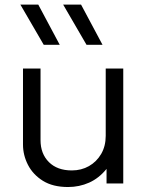

<svg xmlns="http://www.w3.org/2000/svg" viewBox="-20 -774 622 810"><path d="M267 15Q203 15 161 -11.2Q119 -37.5 98 -78.5Q77 -119.5 77 -164V-485H151V-182.5Q151 -125.5 186.2 -90.2Q221.5 -55 283 -55Q323 -55 355.2 -73.2Q387.5 -91.5 406.8 -124.5Q426 -157.5 426 -201V-485H500V0H429.5V-61.5Q397.5 -22 356 -3.5Q314.5 15 267 15ZM345 -585 246.5 -754.5H322L412.5 -585ZM164.5 -585 66 -754.5H141.5L232 -585Z"/></svg>

Font: Geologica ExtraLight
Style: Regular
Weight: 200
Designer: Sindre Bremnes, Frode Helland
Foundry: Monokrom Skriftforlag AS
Version: Version 1.010; ttfautohint (v1.8.4.7-5d5b);gftools[0.9.28]